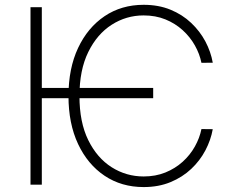

<svg xmlns="http://www.w3.org/2000/svg" viewBox="-20 -757 957 787"><path d="M607.9 -396.5V-354.5H133.3V-396.5ZM852.1 -500 805.7 -499.5Q798.3 -536.1 778.8 -570.8Q759.3 -605.5 728.8 -633.3Q698.2 -661.1 658 -677.5Q617.7 -693.8 568.8 -693.8Q497.6 -693.8 437.7 -655.5Q377.9 -617.2 341.8 -543.7Q305.7 -470.2 305.7 -363.3Q305.7 -255.9 341.8 -182.6Q377.9 -109.4 437.7 -71.5Q497.6 -33.7 568.8 -33.7Q617.7 -33.7 658 -50Q698.2 -66.4 728.8 -94Q759.3 -121.6 778.8 -156.5Q798.3 -191.4 805.7 -228L852.1 -227.5Q844.2 -183.1 822 -140.9Q799.8 -98.6 763.9 -64.7Q728 -30.8 679 -10.5Q629.9 9.8 568.8 9.8Q478 9.8 408.7 -36.6Q339.4 -83 300 -166.7Q260.7 -250.5 260.7 -363.3Q260.7 -476.6 300 -560.3Q339.4 -644 408.7 -690.7Q478 -737.3 568.8 -737.3Q629.9 -737.3 678.7 -717.3Q727.5 -697.3 763.4 -663.3Q799.3 -629.4 821.8 -587.2Q844.2 -544.9 852.1 -500ZM151.4 -727.5V0H105V-727.5Z"/></svg>

Font: Inter ExtraLight
Style: Regular
Weight: 250
Designer: Rasmus Andersson
Foundry: rsms
Version: Version 4.001;git-66647c0bb